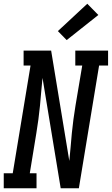

<svg xmlns="http://www.w3.org/2000/svg" viewBox="-44 -1005 597 1025"><path d="M-24 0V-80H24L119 -655H82V-735H229L326 -146Q330 -183 333 -220Q336 -257 339.5 -294Q343 -331 348 -367.5Q353 -404 359 -441L395 -655H358V-735H533V-655H485L377 0H280L183 -589Q179 -552 176 -515Q173 -478 169.5 -441Q166 -404 161 -367.5Q156 -331 150 -294L115 -80H151V0ZM312 -791 265 -839 422 -985 481 -925Z"/></svg>

Font: Iosevka Slab Medium
Style: Italic
Weight: 500
Italic angle: -9°
Monospace: yes
Designer: Belleve Invis
Foundry: Belleve Invis
Version: Version 11.1.0; ttfautohint (v1.8.3)